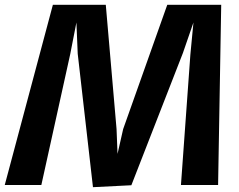

<svg xmlns="http://www.w3.org/2000/svg" viewBox="-25 -767 992 796"><path d="M519.6 1 360.4 9 297.2 -544.2 291.8 -673.8 266.2 -542.8 146.4 0H-5.3L194.2 -747H413.6L458.2 -231.9L462.3 -129.1L485.6 -231.9L668.4 -747H892.1L879.2 0H725.2L764.3 -541.3L777 -673.8L733.3 -547.2Z"/></svg>

Font: Merriweather Sans Variable Regular
Style: Italic
Weight: 300
Italic angle: -8°
Designer: Eben Sorkin
Foundry: Eben Sorkin
Version: Version 2.001